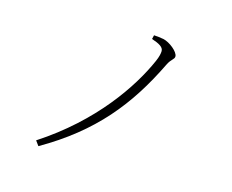

<svg xmlns="http://www.w3.org/2000/svg" viewBox="-99 -840 1198 992"><g transform="rotate(15 500.0 -344.0)"><path d="M161 -16 180 10C446 -143 592 -325 710 -568C727 -603 744 -604 744 -621C744 -645 695 -685 660 -692C643 -695 627 -697 609 -698L604 -677C646 -663 668 -650 668 -629C668 -617 664 -598 653 -573C586 -420 435 -194 161 -16Z"/></g></svg>

Font: Source Han Serif CN VF
Style: Regular
Weight: 250
Designer: Ryoko NISHIZUKA 西塚涼子 (kana & ideographs); Frank Grießhammer (Latin, Greek & Cyrillic); Wenlong ZHANG 张文龙 (bopomofo); San
Foundry: Adobe
Version: Version 2.002;hotconv 1.1.0;makeotfexe 2.6.0